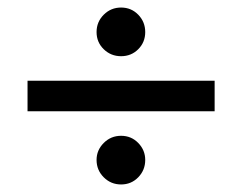

<svg xmlns="http://www.w3.org/2000/svg" viewBox="-20 -503 642 509"><path d="M301 -354Q274 -354 255 -372.5Q236 -391 236 -418Q236 -445 255 -464Q274 -483 301 -483Q328 -483 346.5 -464Q365 -445 365 -418Q365 -391 346.5 -372.5Q328 -354 301 -354ZM53 -208V-289H549V-208ZM301 -14Q274 -14 255 -33Q236 -52 236 -79Q236 -105 255 -124Q274 -143 301 -143Q328 -143 346.5 -124Q365 -105 365 -79Q365 -52 346.5 -33Q328 -14 301 -14Z"/></svg>

Font: Atkinson Hyperlegible
Style: Regular
Weight: 400
Designer: Elliott Scott, Megan Eiswerth, Linus Boman, Theodore Petrosky
Foundry: Braille Institute
Version: Version 1.006; ttfautohint (v1.8.3)